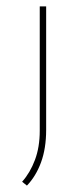

<svg xmlns="http://www.w3.org/2000/svg" viewBox="-20 -398 256 599"><path d="M64 181 49 169Q74 141 89 101Q104 61 104 10V-378H124V7Q124 65 108 108.5Q92 152 64 181Z"/></svg>

Font: Josefin Sans Thin Thin
Style: Regular
Weight: 250
Version: Version 2.001